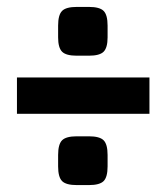

<svg xmlns="http://www.w3.org/2000/svg" viewBox="-20 -570 481 555"><path d="M202 -550H237Q268 -550 279.5 -538.5Q291 -527 291 -496V-462Q291 -432 279.5 -420.5Q268 -409 237 -409H202Q171 -409 159.5 -420.5Q148 -432 148 -462V-496Q148 -527 159.5 -538.5Q171 -550 202 -550ZM412 -241H29V-346H412ZM202 -176H237Q268 -176 279.5 -164.5Q291 -153 291 -122V-89Q291 -58 279.5 -46.5Q268 -35 237 -35H202Q171 -35 159.5 -46.5Q148 -58 148 -89V-122Q148 -153 159.5 -164.5Q171 -176 202 -176Z"/></svg>

Font: exo2condensed_b
Style: Bold
Weight: 700
Width: 3
Designer: Natanael Gama
Version: Version 1.001;PS 001.001;hotconv 1.0.70;makeotf.lib2.5.58329